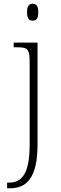

<svg xmlns="http://www.w3.org/2000/svg" viewBox="-20 -763 327 1023"><path d="M154 -653C173 -653 184 -663 184 -698C184 -732 173 -743 154 -743C136 -743 124 -732 124 -698C124 -663 136 -653 154 -653ZM18 240H34C120 240 180 187 180 8V-536H53V-511H68C124 -511 138 -506 138 -435V8C138 162 97 210 28 210H18Z"/></svg>

Font: Noto Serif Lao ExtraLight
Style: Regular
Weight: 200
Designer: Monotype Design Team
Foundry: Monotype Imaging Inc.
Version: Version 2.003